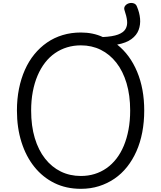

<svg xmlns="http://www.w3.org/2000/svg" viewBox="-20 -1230 1067 1270"><path d="M515 19Q418 19 340.5 -19Q263 -57 207.5 -126Q152 -195 122 -290Q92 -385 92 -499Q92 -575 105.5 -642.5Q119 -710 144.5 -767.5Q170 -825 207 -870.5Q244 -916 291 -948.5Q338 -981 394.5 -998Q451 -1015 515 -1015Q555 -1015 591.5 -1007.5Q628 -1000 660 -985Q725 -988 761 -1001.5Q797 -1015 810.5 -1038.5Q824 -1062 820.5 -1093Q817 -1124 804 -1161Q798 -1178 807 -1190.5Q816 -1203 832 -1208Q848 -1213 864 -1208Q880 -1203 886 -1186Q903 -1146 906.5 -1106.5Q910 -1067 897 -1032Q884 -997 849.5 -971.5Q815 -946 755 -935Q840 -868 887 -755.5Q934 -643 934 -499Q934 -423 921 -355Q908 -287 882.5 -229.5Q857 -172 820.5 -126Q784 -80 737 -48Q690 -16 634.5 1.5Q579 19 515 19ZM515 -66Q563 -66 605.5 -79Q648 -92 684.5 -117.5Q721 -143 750 -180.5Q779 -218 799 -266Q819 -314 830 -372.5Q841 -431 841 -499Q841 -600 817 -680Q793 -760 749.5 -815.5Q706 -871 646.5 -900.5Q587 -930 515 -930Q467 -930 424 -917Q381 -904 344 -878.5Q307 -853 278 -815.5Q249 -778 228.5 -730Q208 -682 197 -624Q186 -566 186 -499Q186 -397 210 -317Q234 -237 278 -181Q322 -125 382 -95.5Q442 -66 515 -66Z"/></svg>

Font: Playwrite PE
Style: Regular
Weight: 400
Designer: Veronika Burian, José Scaglione
Foundry: TypeTogether
Version: Version 1.002